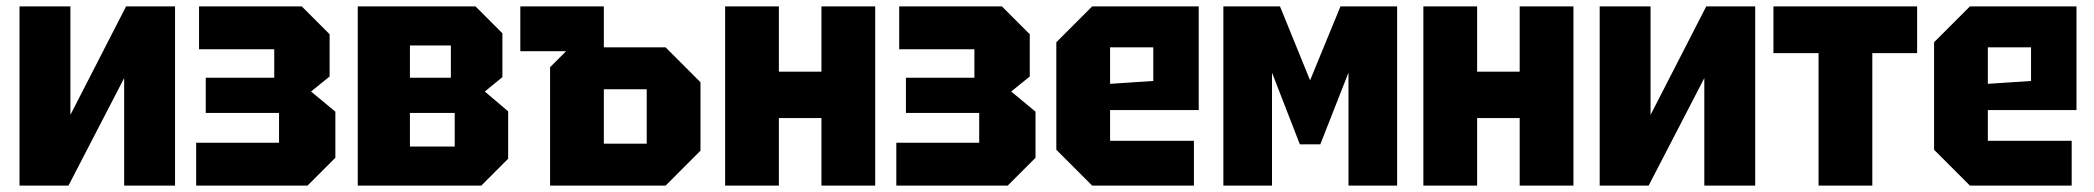

<svg xmlns="http://www.w3.org/2000/svg" viewBox="-20 -580 6545 600"><path d="M527 0H368V-336L194 0H41V-560H200V-221L374 -560H527Z M1028 -87 941 0H593V-134H852V-227H623V-337H837V-426H602V-560H923L1010 -473V-341L952 -294L1028 -231Z M1098 -560V0H1484L1568 -84V-232L1495 -294L1550 -339V-476L1466 -560ZM1261 -337V-438H1389V-337ZM1261 -122V-227H1401V-122Z M1699 0V-370L1749 -420H1606V-560H1867V-432H2060L2169 -323V-109L2060 0ZM1867 -131H2001V-301H1867Z M2246 0V-560H2414V-356H2547V-560H2715V0H2547V-211H2414V0Z M3216 -87 3129 0H2781V-134H3040V-227H2811V-337H3025V-426H2790V-560H3111L3198 -473V-341L3140 -294L3216 -231Z M3281 -112V-448L3393 -560H3726V-236H3449V-140H3711V0H3393ZM3449 -318 3584 -327V-432H3449Z M3803 0V-560H3980L4074 -329L4169 -560H4346V0H4194V-353L4106 -129H4042L3955 -353V0Z M4428 0V-560H4596V-356H4729V-560H4897V0H4729V-211H4596V0Z M5465 0H5306V-336L5132 0H4979V-560H5138V-221L5312 -560H5465Z M5831 0V-414H5971V-560H5522V-414H5663V0Z M6024 -112V-448L6136 -560H6469V-236H6192V-140H6454V0H6136ZM6192 -318 6327 -327V-432H6192Z"/></svg>

Font: Tektur SemiCondensed
Style: Bold
Weight: 700
Width: 4
Designer: Adam Jagosz
Foundry: Adam Jagosz
Version: Version 1.005;gftools[0.9.30]